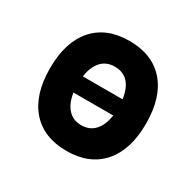

<svg xmlns="http://www.w3.org/2000/svg" viewBox="-122 -665 831 813"><g transform="rotate(30 293.0 -258.5)"><path d="M293 9.8Q181.2 9.8 119.6 -60.5Q58.1 -130.9 58.1 -258.8Q58.1 -387.2 119.6 -457.3Q181.2 -527.3 293 -527.3Q404.8 -527.3 466.3 -457.3Q527.8 -387.2 527.8 -258.8Q527.8 -130.9 466.3 -60.5Q404.8 9.8 293 9.8ZM195.8 -298.3H390.1Q375.5 -401.9 293 -401.9Q252.9 -401.9 228 -375.2Q203.1 -348.6 195.8 -298.3ZM293 -115.7Q333 -115.7 357.9 -142.6Q382.8 -169.4 390.1 -219.2H195.8Q203.1 -169.4 228 -142.6Q252.9 -115.7 293 -115.7Z"/></g></svg>

Font: Cascadia Code PL
Style: Bold
Weight: 700
Monospace: yes
Designer: Aaron Bell
Foundry: Saja Typeworks
Version: Version 2404.023; ttfautohint (v1.8.4)